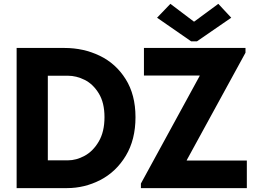

<svg xmlns="http://www.w3.org/2000/svg" viewBox="-20 -966 1318 986"><path d="M65.4 -719.7H311.5Q408.7 -719.7 491.7 -679.9Q574.7 -640.1 625.2 -559.8Q675.8 -479.5 675.8 -364.3Q675.8 -248.5 626 -166Q576.2 -83.5 495.4 -41.7Q414.6 0 324.2 0H65.4ZM516.6 -364.3Q516.6 -438.5 487.3 -486.3Q458 -534.2 415 -555.7Q372.1 -577.1 329.1 -577.1H225.6V-142.6H329.1Q371.6 -142.6 414.8 -166Q458 -189.5 487.3 -239.5Q516.6 -289.6 516.6 -364.3ZM703.6 -23.4 1005.4 -576.2V-578.1H719.2V-719.7H1240.7V-695.3L939 -143.6V-141.6H1247.6V0H703.6ZM975.1 -855.5H978L1101.1 -946.3L1167.5 -875L991.7 -753.9H961.4L786.6 -875L855 -946.3Z"/></svg>

Font: Reddit Sans Chocolate ExtraBold
Style: Regular
Weight: 800
Designer: Stephen Hutchings
Foundry: Reddit
Version: Version 1.011